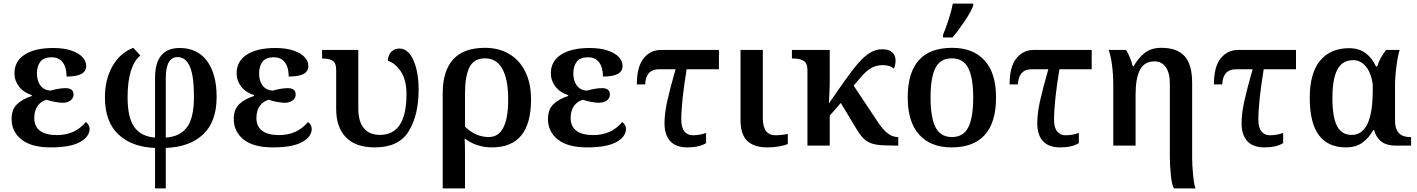

<svg xmlns="http://www.w3.org/2000/svg" viewBox="-20 -816 7940 1076"><path d="M45 -149Q45 -203 75.5 -232Q106 -261 158 -278V-283Q113 -297 87 -330.5Q61 -364 61 -405Q61 -473 118.5 -510Q176 -547 278 -547Q339 -547 380.5 -532.5Q422 -518 442.5 -495.5Q463 -473 463 -447Q463 -416 436 -401.5Q409 -387 353 -387Q353 -438 331.5 -466.5Q310 -495 269 -495Q225 -495 206 -470Q187 -445 187 -404Q187 -364 206 -337.5Q225 -311 262 -308Q312 -322 348 -322Q392 -322 392 -286Q392 -266 375 -253Q358 -240 330 -240Q313 -240 284.5 -245.5Q256 -251 241 -257Q210 -249 191 -222.5Q172 -196 172 -155Q172 -107 204.5 -83Q237 -59 299 -59Q400 -59 461 -132Q469 -127 475.5 -116.5Q482 -106 482 -94Q482 -50 428.5 -20Q375 10 264 10Q156 10 100.5 -34Q45 -78 45 -149Z M849 13Q718 8 643 -63Q568 -134 568 -272Q568 -370 610 -444.5Q652 -519 727 -548L767 -505Q732 -478 713.5 -418.5Q695 -359 695 -271Q695 -156 733 -103.5Q771 -51 849 -45V-380Q849 -547 987 -547Q1086 -547 1140 -474.5Q1194 -402 1194 -273Q1194 -134 1118.5 -63Q1043 8 909 13V240H849ZM1067 -273Q1067 -390 1044 -443Q1021 -496 975 -496Q909 -496 909 -378V-45Q989 -50 1028 -103Q1067 -156 1067 -273Z M1290 -149Q1290 -203 1320.5 -232Q1351 -261 1403 -278V-283Q1358 -297 1332 -330.5Q1306 -364 1306 -405Q1306 -473 1363.5 -510Q1421 -547 1523 -547Q1584 -547 1625.5 -532.5Q1667 -518 1687.5 -495.5Q1708 -473 1708 -447Q1708 -416 1681 -401.5Q1654 -387 1598 -387Q1598 -438 1576.5 -466.5Q1555 -495 1514 -495Q1470 -495 1451 -470Q1432 -445 1432 -404Q1432 -364 1451 -337.5Q1470 -311 1507 -308Q1557 -322 1593 -322Q1637 -322 1637 -286Q1637 -266 1620 -253Q1603 -240 1575 -240Q1558 -240 1529.5 -245.5Q1501 -251 1486 -257Q1455 -249 1436 -222.5Q1417 -196 1417 -155Q1417 -107 1449.5 -83Q1482 -59 1544 -59Q1645 -59 1706 -132Q1714 -127 1720.5 -116.5Q1727 -106 1727 -94Q1727 -50 1673.5 -20Q1620 10 1509 10Q1401 10 1345.5 -34Q1290 -78 1290 -149Z M1864 -205V-424Q1864 -462 1845 -475Q1826 -488 1789 -488H1785V-536H1988V-209Q1988 -134 2019.5 -97Q2051 -60 2109 -60Q2258 -60 2258 -288Q2258 -369 2226 -416Q2194 -463 2154 -475Q2154 -505 2171.5 -524.5Q2189 -544 2218 -544Q2268 -544 2297 -478.5Q2326 -413 2326 -313Q2326 -171 2270.5 -80.5Q2215 10 2081 10Q1973 10 1918.5 -46.5Q1864 -103 1864 -205Z M2461 -293Q2461 -418 2519.5 -483Q2578 -548 2698 -548Q2775 -548 2833 -514Q2891 -480 2923.5 -415Q2956 -350 2956 -258Q2956 10 2737 10Q2650 10 2584 -40Q2586 -4 2586 49V240H2461ZM2828 -259Q2828 -370 2795.5 -429.5Q2763 -489 2698 -489Q2636 -489 2611 -439Q2586 -389 2586 -293V-106Q2646 -48 2719 -48Q2828 -48 2828 -259Z M3051 -149Q3051 -203 3081.5 -232Q3112 -261 3164 -278V-283Q3119 -297 3093 -330.5Q3067 -364 3067 -405Q3067 -473 3124.5 -510Q3182 -547 3284 -547Q3345 -547 3386.5 -532.5Q3428 -518 3448.5 -495.5Q3469 -473 3469 -447Q3469 -416 3442 -401.5Q3415 -387 3359 -387Q3359 -438 3337.5 -466.5Q3316 -495 3275 -495Q3231 -495 3212 -470Q3193 -445 3193 -404Q3193 -364 3212 -337.5Q3231 -311 3268 -308Q3318 -322 3354 -322Q3398 -322 3398 -286Q3398 -266 3381 -253Q3364 -240 3336 -240Q3319 -240 3290.5 -245.5Q3262 -251 3247 -257Q3216 -249 3197 -222.5Q3178 -196 3178 -155Q3178 -107 3210.5 -83Q3243 -59 3305 -59Q3406 -59 3467 -132Q3475 -127 3481.5 -116.5Q3488 -106 3488 -94Q3488 -50 3434.5 -20Q3381 10 3270 10Q3162 10 3106.5 -34Q3051 -78 3051 -149Z M3704 -125Q3704 -180 3719 -248Q3734 -316 3766 -428H3676Q3634 -428 3615 -404.5Q3596 -381 3596 -343H3549Q3549 -442 3587 -489Q3625 -536 3683 -536H4009V-428H3828Q3798 -244 3798 -145Q3798 -101 3815.5 -79.5Q3833 -58 3862 -58Q3901 -58 3937 -71V-14Q3899 10 3832 10Q3768 10 3736 -25Q3704 -60 3704 -125Z M4130 -145V-536H4255V-154Q4255 -58 4326 -58Q4358 -58 4395 -65V-9Q4380 -2 4348.5 4Q4317 10 4282 10Q4206 10 4168 -26Q4130 -62 4130 -145Z M4505 -424Q4505 -462 4483.5 -475Q4462 -488 4429 -488H4418V-536H4630V-366Q4630 -330 4628 -290.5Q4626 -251 4625 -236L4710 -358Q4758 -426 4792 -464.5Q4826 -503 4857.5 -521.5Q4889 -540 4925 -540Q4961 -540 4980 -523Q4999 -506 4999 -476Q4999 -465 4996 -451.5Q4993 -438 4989 -431Q4969 -451 4927 -451Q4893 -451 4864 -435.5Q4835 -420 4802 -381L4764 -336L4903 -127Q4930 -87 4956.5 -67.5Q4983 -48 5011 -48H5014V0H5000Q4927 0 4891.5 -5.5Q4856 -11 4831 -30Q4806 -49 4780 -93L4692 -239L4630 -168V0H4505Z M5067 -270Q5067 -548 5316 -548Q5433 -548 5497.5 -477.5Q5562 -407 5562 -270Q5562 -130 5499 -60Q5436 10 5313 10Q5196 10 5131.5 -61Q5067 -132 5067 -270ZM5434 -270Q5434 -381 5406 -435Q5378 -489 5314 -489Q5250 -489 5222.5 -435.5Q5195 -382 5195 -270Q5195 -157 5223 -102.5Q5251 -48 5315 -48Q5379 -48 5406.5 -102.5Q5434 -157 5434 -270ZM5265 -621Q5281 -659 5297 -709Q5313 -759 5320 -796H5434V-784Q5423 -753 5387.5 -699.5Q5352 -646 5318 -606H5265Z M5793 -125Q5793 -180 5808 -248Q5823 -316 5855 -428H5765Q5723 -428 5704 -404.5Q5685 -381 5685 -343H5638Q5638 -442 5676 -489Q5714 -536 5772 -536H6098V-428H5917Q5887 -244 5887 -145Q5887 -101 5904.5 -79.5Q5922 -58 5951 -58Q5990 -58 6026 -71V-14Q5988 10 5921 10Q5857 10 5825 -25Q5793 -60 5793 -125Z M6536 61V-347Q6536 -408 6513 -440Q6490 -472 6450 -472Q6393 -472 6368.5 -424.5Q6344 -377 6344 -285V0H6219V-339Q6219 -398 6212 -451Q6205 -504 6193 -536H6290Q6314 -500 6328 -445H6333Q6360 -492 6396 -520Q6432 -548 6489 -548Q6577 -548 6619 -501Q6661 -454 6661 -351V69Q6661 111 6666.5 166.5Q6672 222 6680 240H6559Q6548 224 6542 169Q6536 114 6536 61Z M6938 -125Q6938 -180 6953 -248Q6968 -316 7000 -428H6910Q6868 -428 6849 -404.5Q6830 -381 6830 -343H6783Q6783 -442 6821 -489Q6859 -536 6917 -536H7243V-428H7062Q7032 -244 7032 -145Q7032 -101 7049.5 -79.5Q7067 -58 7096 -58Q7135 -58 7171 -71V-14Q7133 10 7066 10Q7002 10 6970 -25Q6938 -60 6938 -125Z M7320 -267Q7320 -407 7378.5 -476.5Q7437 -546 7540 -546Q7595 -546 7632.5 -518.5Q7670 -491 7691 -444H7698Q7715 -496 7748 -536H7824Q7814 -506 7806 -445.5Q7798 -385 7798 -336V-138Q7798 -94 7819 -71Q7840 -48 7880 -48H7888V0H7804Q7747 0 7718 -25.5Q7689 -51 7681 -87H7676Q7651 -42 7614.5 -16Q7578 10 7523 10Q7320 10 7320 -267ZM7673 -308V-346Q7662 -413 7632.5 -446Q7603 -479 7564 -479Q7503 -479 7475 -426.5Q7447 -374 7447 -267Q7447 -161 7472.5 -110.5Q7498 -60 7555 -60Q7673 -60 7673 -308Z"/></svg>

Font: Noto Serif SemiBold
Style: Regular
Weight: 600
Designer: Monotype Design Team
Foundry: Monotype Imaging Inc.
Version: Version 1.001